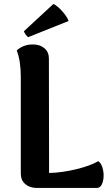

<svg xmlns="http://www.w3.org/2000/svg" viewBox="-20 -931 548 951"><path d="M223.1 -74.2Q287.1 -75.7 357.7 -92.8Q428.2 -109.9 466.8 -132.8Q483.9 -121.6 490.5 -89.1Q497.1 -56.6 488.5 -28.3Q480 0 459 0H163.1Q127.9 0 105.5 -19Q83 -38.1 83 -70.8V-550.8Q83 -628.4 63 -681.2Q95.2 -710.9 143.1 -710.9Q177.7 -710.9 200 -692.1Q222.2 -673.3 222.2 -641.1ZM99.1 -776.9 244.1 -911.1Q262.7 -903.8 287.1 -876.7Q311.5 -849.6 319.8 -827.1L120.1 -747.1Q113.8 -750 106 -761.5Q98.1 -772.9 99.1 -776.9Z"/></svg>

Font: Arima
Style: Bold
Weight: 700
Designer: Joana Correia and Natanael Gama
Foundry: NDISCOVER
Version: Version 1.100;Glyphs 3.1.2 (3151)